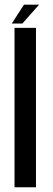

<svg xmlns="http://www.w3.org/2000/svg" viewBox="-20 -793 225 813"><path d="M41.5 0H132.3V-675H41.5ZM30.1 -693.5H74.8L145.5 -773.2H81.5Z"/></svg>

Font: Anybody Thin Condensed
Style: Regular
Weight: 100
Width: 3
Version: Version 1.113;gftools[0.9.25]